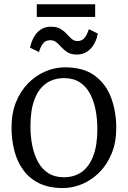

<svg xmlns="http://www.w3.org/2000/svg" viewBox="-20 -894 615 924"><path d="M35.5 -281Q35.5 -349.5 57.2 -403Q79 -456.5 116 -493.8Q153 -531 198.8 -550.5Q244.5 -570 292.5 -570Q382 -570 436.2 -529.8Q490.5 -489.5 515 -423Q539.5 -356.5 539.5 -278Q539.5 -210 517.8 -156.2Q496 -102.5 459 -65.2Q422 -28 376.2 -8.5Q330.5 11 282.5 11Q215.5 11 168.2 -12.2Q121 -35.5 91.8 -76Q62.5 -116.5 49 -169.2Q35.5 -222 35.5 -281ZM287.5 -41Q338 -41 374 -67Q410 -93 429.2 -144.5Q448.5 -196 448.5 -272Q448.5 -321.5 439.8 -366Q431 -410.5 412.2 -444.8Q393.5 -479 363 -498.5Q332.5 -518 288.5 -518Q237.5 -518 201.2 -492Q165 -466 145.8 -414.8Q126.5 -363.5 126.5 -287Q126.5 -237 135.5 -192.5Q144.5 -148 163.5 -113.8Q182.5 -79.5 213.2 -60.2Q244 -41 287.5 -41ZM124.5 -664.5Q134.5 -711.5 160.2 -738.5Q186 -765.5 225 -765.5Q253.5 -765.5 271 -755Q288.5 -744.5 300.8 -731Q313 -717.5 324.8 -707Q336.5 -696.5 353 -696.5Q375 -696.5 387.2 -712Q399.5 -727.5 407.5 -753.5L451 -732.5Q441.5 -685.5 415 -658.5Q388.5 -631.5 349.5 -631.5Q322.5 -631.5 305.5 -642Q288.5 -652.5 276.5 -666Q264.5 -679.5 252 -690Q239.5 -700.5 221.5 -700.5Q199.5 -700.5 187.2 -685Q175 -669.5 167.5 -643.5ZM438 -873.5V-812.5H157V-873.5Z"/></svg>

Font: Merriweather Light
Style: Regular
Weight: 300
Designer: Eben Sorkin
Foundry: Eben Sorkin
Version: Version 2.100